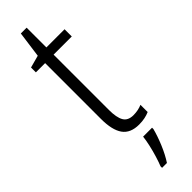

<svg xmlns="http://www.w3.org/2000/svg" viewBox="-300 -703 866 866"><g transform="rotate(-45 133.0 -269.5)"><path d="M192 -89Q207 -89 221.5 -92Q236 -95 247 -100V-54Q234 -48 217 -44.5Q200 -41 180 -41Q125 -41 100.5 -75.5Q76 -110 76 -181V-537H17V-568L76 -584L93 -709H130V-583H246V-537H130V-184Q130 -136 143.5 -112.5Q157 -89 192 -89ZM211 19Q202 54 184.5 96Q167 138 146 170H115V160Q122 143 130.5 115.5Q139 88 145.5 59Q152 30 154 10H211Z"/></g></svg>

Font: Noto Sans Tamil UI Condensed Light
Style: Regular
Weight: 300
Width: 3
Designer: Jelle Bosma - Monotype Design Team
Foundry: Monotype Imaging Inc.
Version: Version 2.004; ttfautohint (v1.8.4.7-5d5b)